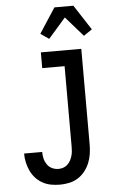

<svg xmlns="http://www.w3.org/2000/svg" viewBox="-64 -1020 627 1069"><g transform="rotate(-5 250.0 -485.0)"><path d="M227 8Q202 8 177.5 3.5Q153 -1 131 -13Q109 -25 92 -43.5Q75 -62 64.5 -84.5Q54 -107 48.5 -131Q43 -155 43 -180V-182H144V-181Q144 -162 148.5 -144Q153 -126 163.5 -111Q174 -96 191 -88Q208 -80 227 -80Q240 -80 253.5 -84.5Q267 -89 277 -98.5Q287 -108 293.5 -120Q300 -132 304 -145.5Q308 -159 309 -172.5Q310 -186 310 -200V-647H185V-735H411V-200Q411 -174 407 -147.5Q403 -121 393 -97Q383 -73 366.5 -52Q350 -31 327.5 -17Q305 -3 279 2.5Q253 8 227 8ZM238 -806 191 -838 282 -978H388L479 -838L432 -806L335 -917Z"/></g></svg>

Font: Iosevka SS18 Semibold
Style: Regular
Weight: 600
Monospace: yes
Designer: Belleve Invis
Foundry: Belleve Invis
Version: Version 25.1.1; ttfautohint (v1.8.4)